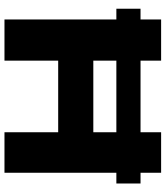

<svg xmlns="http://www.w3.org/2000/svg" viewBox="39 -779 740 858"><g transform="rotate(90 409.0 -350.0)"><path d="M19 -500V-608H67V-700H251V-608H571V-700H752V-608H800V-500H752V0H571V-240H251V0H67V-500ZM251 -397H571V-500H251Z"/></g></svg>

Font: Georama SemiExpanded
Style: Bold
Weight: 700
Width: 6
Designer: Jean-Baptiste Levee
Foundry: Production Type
Version: Version 1.001